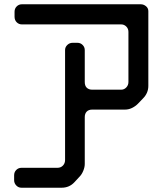

<svg xmlns="http://www.w3.org/2000/svg" viewBox="-20 -773 768 897"><path d="M80 104H268Q304 104 328 78L352 52Q362 42 369 25Q376 8 376 -7V-226Q376 -242 385 -251.5Q394 -261 411 -261H564Q581 -261 596.5 -268.5Q612 -276 624 -288L648 -313Q673 -338 673 -372V-721Q673 -735 662 -744Q651 -753 638 -753H82Q68 -753 58 -743Q48 -733 48 -718V-695Q48 -679 58 -669Q68 -659 82 -659H546Q560 -659 570 -649Q580 -639 580 -624V-390Q580 -375 570 -364.5Q560 -354 546 -354H411Q395 -354 385.5 -363Q376 -372 376 -390V-539Q376 -553 366 -563Q356 -573 342 -573H319Q305 -573 294.5 -563Q284 -553 284 -539V-25Q284 -10 274 0.5Q264 11 248 11H80Q66 11 56 21Q46 31 46 46V69Q46 83 56 93.5Q66 104 80 104Z"/></svg>

Font: WDXL Lubrifont TC
Style: Regular
Weight: 400
Designer: [WDXL Lubrifont] Copyright 2020-2022 (c) NightFurySL2001, Skr-ZERO; [ZCOOL QingKe HuangYou] Copyright 2018-2022 (c) The 
Version: Version 2.001;hotconv 1.1.1;makeotfexe 2.6.0